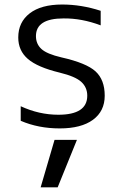

<svg xmlns="http://www.w3.org/2000/svg" viewBox="-20 -550 536 837"><path d="M436.5 -132.8Q436.5 -65.4 385.3 -27.8Q334 9.8 240.2 9.8Q147.5 9.8 70.3 -23.4V-86.9Q150.4 -49.8 234.4 -49.8Q360.4 -49.8 360.4 -132.8Q360.4 -168.9 334.5 -192.9Q308.6 -216.8 240.2 -233.4Q143.6 -256.8 101.6 -293Q59.6 -329.1 59.6 -386.7Q59.6 -453.1 109.4 -491.7Q159.2 -530.3 251 -530.3Q335 -530.3 418.9 -502.9V-439.5Q335.9 -470.7 256.8 -469.7Q136.7 -469.7 136.7 -392.6Q136.7 -358.4 160.6 -336.4Q184.6 -314.5 248 -299.8Q356.4 -275.4 396.5 -238.8Q436.5 -202.1 436.5 -132.8ZM217.8 59.6H315.4L231.4 266.6H157.2Z"/></svg>

Font: Gen Shin Gothic Normal
Style: Regular
Weight: 300
Designer: [Source Han Sans]
Ryoko NISHIZUKA  (kana & ideographs); Paul D. Hunt (Latin, Greek & Cyrillic); Wenlong ZHANG  (bopomofo
Version: Version 1.002.20150607